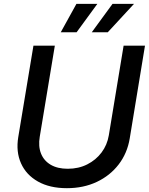

<svg xmlns="http://www.w3.org/2000/svg" viewBox="-20 -964 774 995"><path d="M326.7 11.2Q237.8 11.2 176.8 -23.2Q115.7 -57.6 88.9 -117.7Q62 -177.7 74.7 -253.9L153.3 -727.5H264.2L186 -255.4Q177.7 -205.6 192.6 -168.2Q207.5 -130.9 242.9 -110.1Q278.3 -89.4 331.1 -89.4Q387.2 -89.4 432.1 -112.1Q477.1 -134.8 506.3 -173.8Q535.6 -212.9 543.9 -262.7L620.6 -727.5H731.4L652.3 -246.6Q639.6 -169.9 595 -111.8Q550.3 -53.7 481.4 -21.2Q412.6 11.2 326.7 11.2ZM377 -796.9H294.9L376 -943.8H484.4ZM538.6 -796.9H455.6L563 -943.8H674.3Z"/></svg>

Font: Inter 17pt Medium
Style: Italic
Weight: 500
Italic angle: -9.3988°
Version: Version 4.001;git-66647c0bb